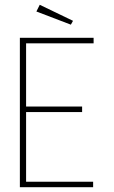

<svg xmlns="http://www.w3.org/2000/svg" viewBox="-20 -782 478 802"><path d="M63 0V-624H371V-601H89V-337H323V-314H89V-23H369V0ZM276 -679 132 -734 146 -762 285 -695Z"/></svg>

Font: Inconsolata SemiCondensed ExtraLight
Style: Regular
Weight: 200
Width: 4
Monospace: yes
Designer: Raph Levien, Cyreal, Brenton Simpson
Foundry: Raph Levien, Cyreal, Google
Version: Version 3.100; ttfautohint (v1.8.4.7-5d5b)